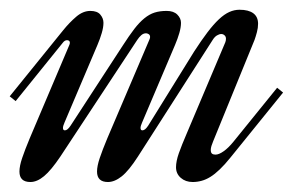

<svg xmlns="http://www.w3.org/2000/svg" viewBox="-77 -373 632 394"><path d="M206.1 -51.8Q187.5 -22.9 172.9 -11.2Q158.2 0.5 144.5 0.5Q122.1 0.5 122.1 -21Q122.1 -32.2 127.7 -48.8Q133.3 -65.4 143.1 -88.9L229.5 -291.5Q231 -294.9 231 -296.9Q231 -301.3 228 -303Q225.1 -304.7 222.7 -304.7Q217.3 -304.7 212.9 -300.8Q208.5 -296.9 204.6 -291L46.9 -51.8Q27.8 -23.4 13.4 -11.5Q-1 0.5 -14.6 0.5Q-37.1 0.5 -37.1 -21Q-37.1 -32.2 -31.5 -48.8Q-25.9 -65.4 -16.1 -88.9L64.9 -279.8Q66.4 -283.2 66.4 -285.2Q66.4 -288.1 64.7 -289.3Q63 -290.5 60.5 -290.5Q55.7 -290.5 51.8 -285.2L-44.9 -165.5L-57.1 -175.3L52.7 -311Q65.4 -326.7 79.3 -338.6Q93.3 -350.6 108.4 -350.6Q122.6 -350.6 128.9 -343Q135.3 -335.4 135.3 -326.2Q135.3 -316.9 131.8 -305.2Q128.4 -293.5 123 -280.8L55.2 -121.1Q52.2 -114.3 52.2 -110.4Q52.2 -105.5 56.2 -105.5Q61.5 -105.5 67.9 -115.2L174.8 -279.3Q188 -299.8 198.5 -313.5Q209 -327.1 219.2 -335.4Q229.5 -343.8 240.2 -347.2Q251 -350.6 265.1 -350.6Q279.3 -350.6 286.9 -343Q294.4 -335.4 294.4 -326.2Q294.4 -316.9 291 -305.2Q287.6 -293.5 282.2 -280.8L214.4 -121.1Q211.4 -114.3 211.4 -110.4Q211.4 -105.5 215.3 -105.5Q220.7 -105.5 227.1 -115.2L321.3 -267.1Q336.4 -290.5 348.9 -306.9Q361.3 -323.2 372.3 -333.5Q383.3 -343.8 393.6 -348.4Q403.8 -353 414.6 -353Q433.1 -353 442.9 -345.7Q452.6 -338.4 452.6 -324.2Q452.6 -315.9 450.2 -306.9Q447.8 -297.9 445.3 -291L360.4 -83Q358.4 -78.1 356.9 -73.5Q355.5 -68.8 355.5 -65.4Q355.5 -59.6 358.2 -57.6Q360.8 -55.7 365.2 -55.7Q372.1 -55.7 381.8 -62.5Q391.6 -69.3 402.3 -82.5L491.7 -192.9L503.9 -183.1L396 -49.8Q384.3 -35.2 374 -25.4Q363.8 -15.6 354.7 -10Q345.7 -4.4 336.7 -2Q327.6 0.5 318.4 0.5Q303.7 0.5 293.9 -8.1Q284.2 -16.6 284.2 -29.8Q284.2 -42 290 -58.6Q295.9 -75.2 306.2 -99.1L385.3 -286.1Q386.7 -289.6 386.7 -293.5Q386.7 -297.9 383.8 -300.5Q380.9 -303.2 377 -303.2Q373 -303.2 368.2 -300.3Q363.3 -297.4 359.4 -291Z"/></svg>

Font: Dynalight
Style: Regular
Weight: 400
Version: Version 1.000